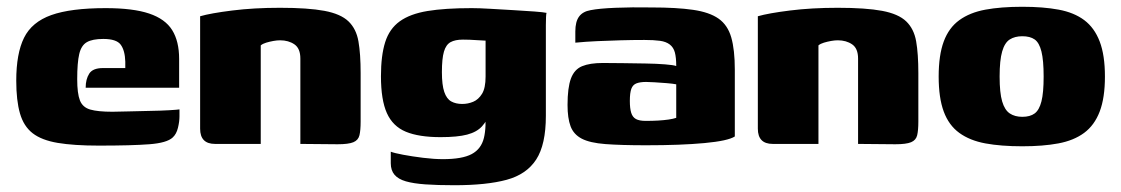

<svg xmlns="http://www.w3.org/2000/svg" viewBox="-20 -425 3311 567"><path d="M272 5Q198 5 150.5 -3Q103 -11 76.5 -31.5Q50 -52 39 -90Q28 -128 28 -187Q28 -267 51 -313.5Q74 -360 131.5 -380.5Q189 -401 292 -401Q373 -401 420.5 -385Q468 -369 488.5 -336Q509 -303 509 -251V-166H233Q233 -191 243.5 -207.5Q254 -224 284 -224H350V-243Q349 -276 336.5 -293Q324 -310 285 -310Q253 -310 236.5 -300.5Q220 -291 214 -265.5Q208 -240 208 -191Q208 -149 216 -128.5Q224 -108 246.5 -101.5Q269 -95 312 -95Q329 -95 359.5 -96Q390 -97 422.5 -97.5Q455 -98 480 -99.5Q505 -101 510 -102V-81Q510 -66 505.5 -47.5Q501 -29 490 -19Q473 -3 421 1Q369 5 272 5Z M615 0Q571 0 571 -45V-377Q602 -386 666 -394Q730 -402 807 -402Q890 -402 938 -393Q986 -384 1009 -362Q1032 -340 1038.5 -303Q1045 -266 1045 -209V-66Q1045 -40 1041.5 -25.5Q1038 -11 1023.5 -5Q1009 1 977 1L867 0V-252Q867 -282 849.5 -294Q832 -306 807 -306Q798 -306 787 -304Q776 -302 766 -299Q756 -296 750 -291V0Z M1322 122Q1272 122 1236.5 119.5Q1201 117 1178.5 110.5Q1156 104 1145 91Q1134 78 1134 57Q1134 51 1134 39Q1134 27 1134 23Q1144 27 1170.5 32Q1197 37 1229.5 41Q1262 45 1288 45Q1345 45 1373 30Q1401 15 1409 -17.5Q1417 -50 1412 -101L1430 -98Q1419 -69 1403.5 -52Q1388 -35 1359.5 -27.5Q1331 -20 1281 -20Q1217 -20 1178.5 -36Q1140 -52 1122.5 -91Q1105 -130 1105 -200Q1105 -261 1117.5 -300.5Q1130 -340 1160.5 -362Q1191 -384 1242.5 -392.5Q1294 -401 1373 -401Q1395 -401 1428.5 -399Q1462 -397 1497 -395Q1532 -393 1558.5 -391Q1585 -389 1594 -387Q1593 -385 1592.5 -374.5Q1592 -364 1592 -351Q1592 -338 1592 -322V-83Q1592 2 1563.5 46Q1535 90 1476 106Q1417 122 1322 122ZM1345 -118Q1362 -118 1377.5 -124.5Q1393 -131 1403.5 -148Q1414 -165 1414 -199V-305Q1407 -305 1387 -306.5Q1367 -308 1347 -308Q1324 -308 1310.5 -300.5Q1297 -293 1291 -272.5Q1285 -252 1285 -212Q1285 -174 1292 -153.5Q1299 -133 1312.5 -125.5Q1326 -118 1345 -118Z M1888 4Q1814 4 1768 0.5Q1722 -3 1698 -15.5Q1674 -28 1665 -52Q1656 -76 1656 -115Q1656 -166 1666 -193Q1676 -220 1699 -229.5Q1722 -239 1760 -239Q1786 -239 1819.5 -238.5Q1853 -238 1885.5 -237.5Q1918 -237 1943.5 -235Q1969 -233 1977 -230Q1977 -255 1973 -270Q1969 -285 1958 -293.5Q1947 -302 1929 -304.5Q1911 -307 1883 -307Q1848 -307 1812.5 -306Q1777 -305 1743.5 -303.5Q1710 -302 1679 -299V-332Q1679 -361 1690 -376Q1701 -391 1724 -395Q1749 -400 1797.5 -402Q1846 -404 1904 -403Q1978 -403 2026.5 -396Q2075 -389 2102 -370Q2129 -351 2139.5 -314.5Q2150 -278 2150 -219V-22Q2130 -9 2060.5 -2.5Q1991 4 1888 4ZM1887 -68Q1907 -68 1924 -69Q1941 -70 1954.5 -72Q1968 -74 1977 -77V-176Q1967 -178 1948.5 -179.5Q1930 -181 1913 -182Q1896 -183 1888 -183Q1871 -183 1860 -179Q1849 -175 1844.5 -163Q1840 -151 1840 -127Q1840 -105 1844 -92Q1848 -79 1858 -73.5Q1868 -68 1887 -68Z M2262 0Q2218 0 2218 -45V-377Q2249 -386 2313 -394Q2377 -402 2454 -402Q2537 -402 2585 -393Q2633 -384 2656 -362Q2679 -340 2685.5 -303Q2692 -266 2692 -209V-66Q2692 -40 2688.5 -25.5Q2685 -11 2670.5 -5Q2656 1 2624 1L2514 0V-252Q2514 -282 2496.5 -294Q2479 -306 2454 -306Q2445 -306 2434 -304Q2423 -302 2413 -299Q2403 -296 2397 -291V0Z M2999 7Q2936 7 2890 -1.5Q2844 -10 2813 -32.5Q2782 -55 2767 -95.5Q2752 -136 2752 -199Q2752 -262 2767 -302.5Q2782 -343 2813 -365.5Q2844 -388 2890 -396.5Q2936 -405 2999 -405Q3061 -405 3106.5 -396.5Q3152 -388 3182 -365.5Q3212 -343 3227.5 -302.5Q3243 -262 3243 -199Q3243 -136 3227.5 -95.5Q3212 -55 3181.5 -32.5Q3151 -10 3105.5 -1.5Q3060 7 2999 7ZM2999 -80Q3022 -80 3035.5 -90Q3049 -100 3055.5 -125.5Q3062 -151 3062 -199Q3062 -247 3055.5 -273Q3049 -299 3035.5 -308.5Q3022 -318 2999 -318Q2977 -318 2962 -308.5Q2947 -299 2939.5 -273Q2932 -247 2932 -199Q2932 -151 2939.5 -125.5Q2947 -100 2962 -90Q2977 -80 2999 -80Z"/></svg>

Font: Genos ExtraBold
Style: Regular
Weight: 800
Designer: Robert E. Leuschke
Foundry: Robert E. Leuschke
Version: Version 1.010